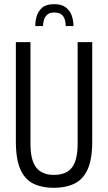

<svg xmlns="http://www.w3.org/2000/svg" viewBox="-20 -888 519 920"><path d="M237 12Q182 12 141 -7.5Q100 -27 78 -75.5Q56 -124 56 -211V-686H126V-199Q126 -121 153.5 -85.5Q181 -50 238 -50Q298 -50 325 -85.5Q352 -121 352 -199V-686H422V-211Q422 -124 399.5 -75.5Q377 -27 335.5 -7.5Q294 12 237 12ZM149 -763Q149 -789 156.5 -812.5Q164 -836 183 -852Q202 -868 240 -868Q276 -868 296 -852Q316 -836 324 -812.5Q332 -789 332 -763H295Q295 -775 291.5 -790.5Q288 -806 276.5 -817Q265 -828 240 -828Q217 -828 205.5 -817Q194 -806 190 -790.5Q186 -775 186 -763Z"/></svg>

Font: Archivo ExtraCondensed Light
Style: Regular
Weight: 300
Width: 2
Designer: Hector Gatti
Foundry: Omnibus-Type
Version: Version 2.001